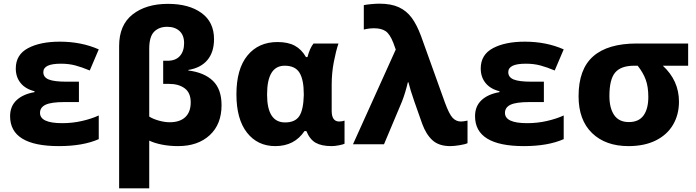

<svg xmlns="http://www.w3.org/2000/svg" viewBox="-20 -786 3791 1046"><path d="M410 -230H332Q259 -230 228.5 -215.5Q198 -201 198 -171Q198 -115 319 -115Q375 -115 427 -127Q479 -139 518 -157V-28Q432 10 301 10Q35 10 35 -153Q35 -207 70 -240Q105 -273 168 -284V-289Q119 -301 92.5 -333.5Q66 -366 66 -413Q66 -488 132.5 -523.5Q199 -559 306 -559Q423 -559 518 -517L469 -402Q426 -420 390.5 -429.5Q355 -439 312 -439Q263 -439 239.5 -427.5Q216 -416 216 -393Q216 -365 245.5 -353Q275 -341 341 -341H410Z M1146 -573Q1146 -502 1110 -459Q1074 -416 1006 -405V-402Q1093 -391 1140 -345.5Q1187 -300 1187 -213Q1187 -109 1122.5 -49.5Q1058 10 950 10Q904 10 863 2Q822 -6 793 -20V240H629V-535Q629 -650 702.5 -707.5Q776 -765 895 -765Q1009 -765 1077.5 -715.5Q1146 -666 1146 -573ZM793 -520V-151Q813 -138 845 -129Q877 -120 904 -120Q960 -120 989.5 -148Q1019 -176 1019 -228Q1019 -281 986 -305Q953 -329 902 -329H869V-455H893Q937 -455 960 -481Q983 -507 983 -551Q983 -594 958 -617Q933 -640 891 -640Q846 -640 819.5 -613Q793 -586 793 -520Z M1268 -272Q1268 -410 1328 -483.5Q1388 -557 1492 -557Q1549 -557 1586 -537Q1623 -517 1647 -475H1655Q1668 -524 1688 -549H1824Q1810 -508 1798.5 -448Q1787 -388 1787 -325V-182Q1787 -124 1828 -124Q1836 -124 1844 -125.5Q1852 -127 1857 -129V-3Q1850 1 1827 5.5Q1804 10 1787 10Q1732 10 1700 -8Q1668 -26 1649 -72H1639Q1584 10 1480 10Q1383 10 1325.5 -63.5Q1268 -137 1268 -272ZM1635 -267V-273Q1635 -352 1611.5 -390Q1588 -428 1531 -428Q1435 -428 1435 -271Q1435 -119 1533 -119Q1588 -119 1610.5 -153.5Q1633 -188 1635 -267Z M2136 -516 2123 -552Q2104 -601 2080.5 -616.5Q2057 -632 2018 -632Q1990 -632 1962 -625V-758Q1975 -761 2002 -763.5Q2029 -766 2047 -766Q2111 -766 2153 -746.5Q2195 -727 2223 -689Q2251 -651 2274 -589L2404 -227Q2427 -164 2446 -144Q2465 -124 2491 -124Q2504 -124 2527 -129V-6Q2515 0 2484.5 5Q2454 10 2433 10Q2371 10 2336 -22Q2301 -54 2280 -112L2238 -231Q2215 -297 2205 -338H2202Q2188 -279 2170 -233L2072 0H1903Z M2943 -230H2865Q2792 -230 2761.5 -215.5Q2731 -201 2731 -171Q2731 -115 2852 -115Q2908 -115 2960 -127Q3012 -139 3051 -157V-28Q2965 10 2834 10Q2568 10 2568 -153Q2568 -207 2603 -240Q2638 -273 2701 -284V-289Q2652 -301 2625.5 -333.5Q2599 -366 2599 -413Q2599 -488 2665.5 -523.5Q2732 -559 2839 -559Q2956 -559 3051 -517L3002 -402Q2959 -420 2923.5 -429.5Q2888 -439 2845 -439Q2796 -439 2772.5 -427.5Q2749 -416 2749 -393Q2749 -365 2778.5 -353Q2808 -341 2874 -341H2943Z M3404 10Q3279 10 3205.5 -61Q3132 -132 3132 -262Q3132 -409 3211.5 -479Q3291 -549 3449 -549H3729V-428H3591Q3679 -347 3679 -232Q3679 -162 3647 -107Q3615 -52 3553 -21Q3491 10 3404 10ZM3406 -121Q3460 -121 3486 -157Q3512 -193 3512 -258Q3512 -313 3498 -351.5Q3484 -390 3454 -428H3435Q3363 -428 3331.5 -391Q3300 -354 3300 -263Q3300 -197 3326 -159Q3352 -121 3406 -121Z"/></svg>

Font: Noto Sans UI ExtraBold
Style: Regular
Weight: 800
Designer: Monotype Design Team
Foundry: Monotype Imaging Inc.
Version: Version 1.001